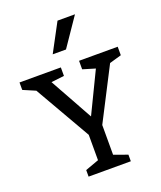

<svg xmlns="http://www.w3.org/2000/svg" viewBox="-186 -1099 1014 1209"><g transform="rotate(-20 321.0 -495.0)"><path d="M478 0H195V-44L286 -77V-247L71 -621L-11 -656V-706H266V-649L179 -639L339 -351L471 -624L388 -649V-706H647V-649L567 -626L387 -276V-77L478 -44ZM335 -801H246L347 -990H464Z"/></g></svg>

Font: Belgrano
Style: Regular
Weight: 400
Version: Version 1.002